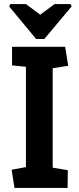

<svg xmlns="http://www.w3.org/2000/svg" viewBox="-20 -920 388 940"><path d="M30 -900H107L177 -848L247 -900H325L331 -889L197 -729H157L25 -888ZM51 0 37 -89 107 -102V-593L39 -600V-691H299L314 -598L238 -586V-99L312 -87L311 0Z"/></svg>

Font: Kreon Light
Style: Regular
Weight: 300
Designer: Julia Petretta
Foundry: Julia Petretta and Eli Heuer
Version: Version 2.002